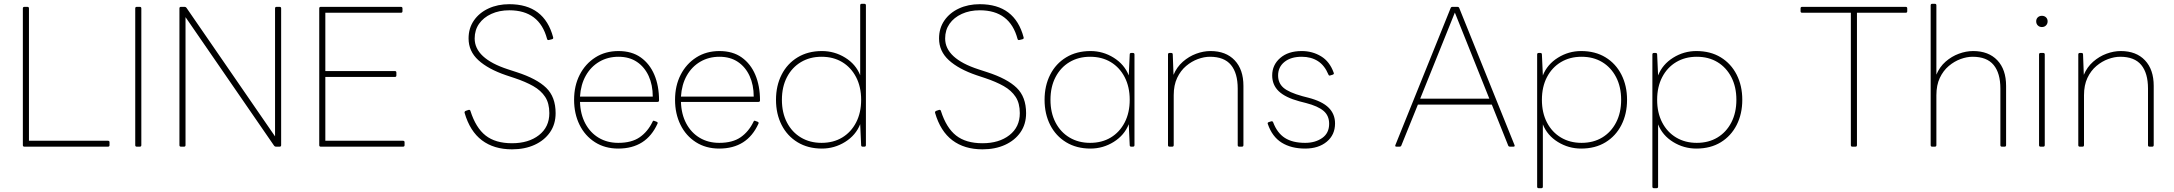

<svg xmlns="http://www.w3.org/2000/svg" viewBox="-20 -770 11412 1008"><path d="M108 0Q100 0 100 -8V-726Q100 -734 108 -734H124Q132 -734 132 -726V-31H547Q555 -31 555 -23V-8Q555 0 547 0Z M698 0Q690 0 690 -8V-726Q690 -734 698 -734H714Q722 -734 722 -726V-8Q722 0 714 0Z M930 0Q922 0 922 -8V-726Q922 -734 930 -734H950Q955 -734 959 -729L1424 -54V-726Q1424 -734 1432 -734H1448Q1456 -734 1456 -726V-8Q1456 0 1448 0H1428Q1423 0 1419 -5L954 -680V-8Q954 0 946 0Z M1664 0Q1656 0 1656 -8V-726Q1656 -734 1664 -734H2085Q2093 -734 2093 -726V-711Q2093 -703 2085 -703H1688V-397H2053Q2061 -397 2061 -389V-374Q2061 -366 2053 -366H1688V-31H2096Q2104 -31 2104 -23V-8Q2104 0 2096 0Z M2668 14Q2573 14 2510 -33.5Q2447 -81 2419 -178Q2418 -185 2425 -188L2440 -193Q2448 -195 2450 -187Q2478 -99 2529.5 -58.5Q2581 -18 2668 -18Q2755 -18 2809.5 -60.5Q2864 -103 2864 -176Q2864 -228 2842 -261.5Q2820 -295 2779.5 -318Q2739 -341 2682 -360L2637 -375Q2543 -407 2491.5 -454Q2440 -501 2440 -568Q2440 -622 2468 -662.5Q2496 -703 2544.5 -725.5Q2593 -748 2654 -748Q2838 -748 2884 -574Q2886 -566 2878 -564L2862 -560Q2854 -558 2852 -566Q2812 -716 2654 -716Q2601 -716 2559.5 -697Q2518 -678 2495 -645Q2472 -612 2472 -568Q2472 -463 2647 -406L2693 -391Q2798 -357 2847.5 -309Q2897 -261 2897 -176Q2897 -118 2867.5 -75.5Q2838 -33 2786.5 -9.5Q2735 14 2668 14Z M3226 10Q3156 10 3103.5 -23.5Q3051 -57 3022.5 -115Q2994 -173 2994 -246Q2994 -320 3023.5 -377.5Q3053 -435 3105.5 -468.5Q3158 -502 3227 -502Q3297 -502 3344 -468.5Q3391 -435 3415.5 -377Q3440 -319 3440 -243Q3440 -235 3432 -235H3025Q3027 -170 3053 -121.5Q3079 -73 3123.5 -46.5Q3168 -20 3226 -20Q3296 -20 3338.5 -49.5Q3381 -79 3406 -131Q3409 -139 3416 -135L3427 -131Q3435 -128 3432 -121Q3373 10 3226 10ZM3227 -472Q3171 -472 3126.5 -446Q3082 -420 3055.5 -373Q3029 -326 3025 -263H3407Q3407 -324 3385.5 -371Q3364 -418 3324 -445Q3284 -472 3227 -472Z M3756 10Q3686 10 3633.5 -23.5Q3581 -57 3552.5 -115Q3524 -173 3524 -246Q3524 -320 3553.5 -377.5Q3583 -435 3635.5 -468.5Q3688 -502 3757 -502Q3827 -502 3874 -468.5Q3921 -435 3945.5 -377Q3970 -319 3970 -243Q3970 -235 3962 -235H3555Q3557 -170 3583 -121.5Q3609 -73 3653.5 -46.5Q3698 -20 3756 -20Q3826 -20 3868.5 -49.5Q3911 -79 3936 -131Q3939 -139 3946 -135L3957 -131Q3965 -128 3962 -121Q3903 10 3756 10ZM3757 -472Q3701 -472 3656.5 -446Q3612 -420 3585.5 -373Q3559 -326 3555 -263H3937Q3937 -324 3915.5 -371Q3894 -418 3854 -445Q3814 -472 3757 -472Z M4295 10Q4222 10 4167.5 -23Q4113 -56 4083.5 -114Q4054 -172 4054 -246Q4054 -320 4083.5 -378Q4113 -436 4167.5 -469Q4222 -502 4295 -502Q4361 -502 4417 -467.5Q4473 -433 4496 -375V-742Q4496 -750 4504 -750H4518Q4526 -750 4526 -742V-8Q4526 0 4518 0H4509Q4501 0 4501 -8L4496 -118Q4473 -60 4417 -25Q4361 10 4295 10ZM4293 -20Q4355 -20 4401.5 -48Q4448 -76 4474.5 -127Q4501 -178 4501 -246Q4501 -314 4474.5 -365Q4448 -416 4401.5 -444Q4355 -472 4293 -472Q4232 -472 4185 -444Q4138 -416 4111.5 -365Q4085 -314 4085 -246Q4085 -178 4111.5 -127Q4138 -76 4185 -48Q4232 -20 4293 -20Z M5138 14Q5043 14 4980 -33.5Q4917 -81 4889 -178Q4888 -185 4895 -188L4910 -193Q4918 -195 4920 -187Q4948 -99 4999.5 -58.5Q5051 -18 5138 -18Q5225 -18 5279.5 -60.5Q5334 -103 5334 -176Q5334 -228 5312 -261.5Q5290 -295 5249.5 -318Q5209 -341 5152 -360L5107 -375Q5013 -407 4961.5 -454Q4910 -501 4910 -568Q4910 -622 4938 -662.5Q4966 -703 5014.5 -725.5Q5063 -748 5124 -748Q5308 -748 5354 -574Q5356 -566 5348 -564L5332 -560Q5324 -558 5322 -566Q5282 -716 5124 -716Q5071 -716 5029.5 -697Q4988 -678 4965 -645Q4942 -612 4942 -568Q4942 -463 5117 -406L5163 -391Q5268 -357 5317.5 -309Q5367 -261 5367 -176Q5367 -118 5337.5 -75.5Q5308 -33 5256.5 -9.5Q5205 14 5138 14Z M5705 10Q5632 10 5577.5 -23Q5523 -56 5493.5 -114Q5464 -172 5464 -246Q5464 -320 5493.5 -378Q5523 -436 5577.5 -469Q5632 -502 5705 -502Q5771 -502 5827 -467Q5883 -432 5906 -374L5911 -484Q5911 -492 5919 -492H5928Q5936 -492 5936 -484V-8Q5936 0 5928 0H5919Q5911 0 5911 -8L5906 -118Q5883 -60 5827 -25Q5771 10 5705 10ZM5703 -20Q5765 -20 5811.5 -48Q5858 -76 5884.5 -127Q5911 -178 5911 -246Q5911 -314 5884.5 -365Q5858 -416 5811.5 -444Q5765 -472 5703 -472Q5642 -472 5595 -444Q5548 -416 5521.5 -365Q5495 -314 5495 -246Q5495 -178 5521.5 -127Q5548 -76 5595 -48Q5642 -20 5703 -20Z M6120 0Q6112 0 6112 -8V-484Q6112 -492 6120 -492H6129Q6137 -492 6137 -484L6141 -377Q6158 -418 6190 -446Q6222 -474 6260 -488Q6298 -502 6335 -502Q6416 -502 6462 -453.5Q6508 -405 6508 -319V-8Q6508 0 6500 0H6486Q6478 0 6478 -8V-305Q6478 -386 6442.5 -429Q6407 -472 6332 -472Q6302 -472 6269 -460Q6236 -448 6207 -423.5Q6178 -399 6160 -361Q6142 -323 6142 -270V-8Q6142 0 6134 0Z M6832 10Q6759 10 6709 -21Q6659 -52 6636 -119Q6633 -126 6641 -129L6654 -133Q6661 -135 6664 -128Q6685 -72 6725.5 -46Q6766 -20 6832 -20Q6885 -20 6921.5 -45.5Q6958 -71 6958 -120Q6958 -163 6928.5 -188Q6899 -213 6837 -229L6802 -238Q6728 -258 6693.5 -291Q6659 -324 6659 -374Q6659 -429 6701 -465.5Q6743 -502 6814 -502Q6870 -502 6915.5 -474.5Q6961 -447 6982 -388Q6985 -381 6977 -378L6964 -374Q6957 -371 6954 -379Q6934 -427 6898.5 -449.5Q6863 -472 6814 -472Q6757 -472 6723.5 -445Q6690 -418 6690 -374Q6690 -334 6718 -309.5Q6746 -285 6818 -265L6849 -257Q6922 -238 6955.5 -204.5Q6989 -171 6989 -122Q6989 -62 6945.5 -26Q6902 10 6832 10Z M7312 0Q7302 0 7306 -9L7596 -728Q7598 -734 7606 -734H7631Q7639 -734 7641 -728L7931 -9Q7935 0 7925 0H7908Q7900 0 7898 -6L7812 -221H7424L7337 -6Q7335 0 7327 0ZM7436 -252H7799L7618 -704Z M8058 218Q8050 218 8050 210V-484Q8050 -492 8058 -492H8067Q8075 -492 8075 -484L8080 -374Q8103 -432 8159 -467Q8215 -502 8281 -502Q8355 -502 8409 -469Q8463 -436 8492.5 -378Q8522 -320 8522 -246Q8522 -172 8492.5 -114Q8463 -56 8409 -23Q8355 10 8281 10Q8215 10 8159 -24.5Q8103 -59 8080 -117V210Q8080 218 8072 218ZM8283 -20Q8345 -20 8391.5 -48Q8438 -76 8464.5 -127Q8491 -178 8491 -246Q8491 -314 8464.5 -365Q8438 -416 8391.5 -444Q8345 -472 8283 -472Q8222 -472 8175 -444Q8128 -416 8101.5 -365Q8075 -314 8075 -246Q8075 -178 8101.5 -127Q8128 -76 8175 -48Q8222 -20 8283 -20Z M8663 218Q8655 218 8655 210V-484Q8655 -492 8663 -492H8672Q8680 -492 8680 -484L8685 -374Q8708 -432 8764 -467Q8820 -502 8886 -502Q8960 -502 9014 -469Q9068 -436 9097.5 -378Q9127 -320 9127 -246Q9127 -172 9097.5 -114Q9068 -56 9014 -23Q8960 10 8886 10Q8820 10 8764 -24.5Q8708 -59 8685 -117V210Q8685 218 8677 218ZM8888 -20Q8950 -20 8996.5 -48Q9043 -76 9069.5 -127Q9096 -178 9096 -246Q9096 -314 9069.5 -365Q9043 -416 8996.5 -444Q8950 -472 8888 -472Q8827 -472 8780 -444Q8733 -416 8706.5 -365Q8680 -314 8680 -246Q8680 -178 8706.5 -127Q8733 -76 8780 -48Q8827 -20 8888 -20Z M9705 0Q9697 0 9697 -8V-703H9441Q9433 -703 9433 -711V-726Q9433 -734 9441 -734H9985Q9993 -734 9993 -726V-711Q9993 -703 9985 -703H9729V-8Q9729 0 9721 0Z M10124 0Q10116 0 10116 -8V-742Q10116 -750 10124 -750H10138Q10146 -750 10146 -742V-378Q10163 -419 10194.5 -446.5Q10226 -474 10264 -488Q10302 -502 10339 -502Q10420 -502 10466 -453.5Q10512 -405 10512 -319V-8Q10512 0 10504 0H10490Q10482 0 10482 -8V-305Q10482 -386 10446.5 -429Q10411 -472 10336 -472Q10306 -472 10273 -460Q10240 -448 10211 -423.5Q10182 -399 10164 -361Q10146 -323 10146 -270V-8Q10146 0 10138 0Z M10700 -628Q10687 -628 10678.5 -636.5Q10670 -645 10670 -658Q10670 -671 10678.5 -679Q10687 -687 10700 -687Q10713 -687 10721.5 -679Q10730 -671 10730 -658Q10730 -645 10721.5 -636.5Q10713 -628 10700 -628ZM10693 0Q10685 0 10685 -8V-484Q10685 -492 10693 -492H10707Q10715 -492 10715 -484V-8Q10715 0 10707 0Z M10899 0Q10891 0 10891 -8V-484Q10891 -492 10899 -492H10908Q10916 -492 10916 -484L10920 -377Q10937 -418 10969 -446Q11001 -474 11039 -488Q11077 -502 11114 -502Q11195 -502 11241 -453.5Q11287 -405 11287 -319V-8Q11287 0 11279 0H11265Q11257 0 11257 -8V-305Q11257 -386 11221.5 -429Q11186 -472 11111 -472Q11081 -472 11048 -460Q11015 -448 10986 -423.5Q10957 -399 10939 -361Q10921 -323 10921 -270V-8Q10921 0 10913 0Z"/></svg>

Font: LINE Seed Sans App Thin
Style: Regular
Weight: 250
Designer: LINE VX Design & Dalton Maag Ltd & Sandoll Inc
Foundry: Dalton Maag Ltd
Version: Version 1.003